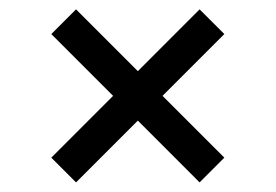

<svg xmlns="http://www.w3.org/2000/svg" viewBox="-20 -523 577 402"><path d="M397.9 -141.1 268.6 -270.5 139.2 -141.1 87.4 -192.9 216.8 -322.3 87.4 -451.7 139.2 -503.4 268.6 -374 397.9 -503.4 449.7 -451.7 320.3 -322.3 449.7 -192.9Z"/></svg>

Font: Catrinity
Style: Regular
Weight: 400
Designer: Alexander Lange
Foundry: High-Logic / Made with FontCreator
Version: Version 2.090;May 20, 2024;FontCreator 15.0.0.2974 64-bit